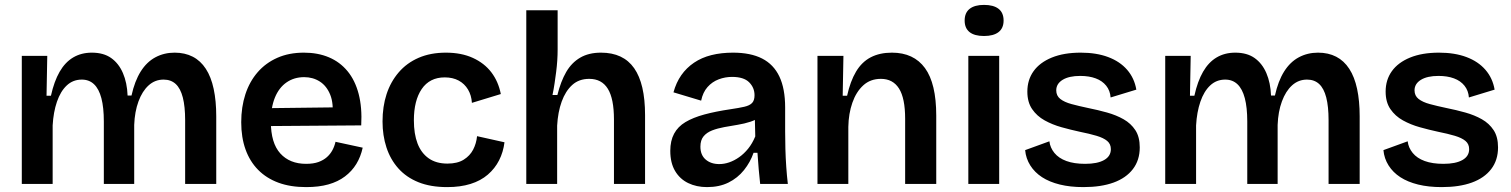

<svg xmlns="http://www.w3.org/2000/svg" viewBox="-20 -751 6171 784"><path d="M69 0V-327V-523H173L170 -360H188Q201 -419 223.5 -458Q246 -497 279 -516.5Q312 -536 355 -536Q403 -536 434 -514Q465 -492 482 -452.5Q499 -413 501 -361H517Q530 -420 554.5 -459Q579 -498 614.5 -517Q650 -536 693 -536Q735 -536 767 -519.5Q799 -503 820.5 -470Q842 -437 852.5 -388Q863 -339 863 -276V0H736V-260Q736 -316 726.5 -353Q717 -390 697.5 -408Q678 -426 648 -426Q613 -426 587 -402.5Q561 -379 545.5 -337Q530 -295 528 -241V0H404V-255Q404 -312 394 -350Q384 -388 364 -407Q344 -426 314 -426Q278 -426 252.5 -402Q227 -378 212.5 -335.5Q198 -293 195 -239V0Z M1230 13Q1166 13 1117 -5Q1068 -23 1034 -57.5Q1000 -92 982.5 -141Q965 -190 965 -252Q965 -314 982 -366Q999 -418 1032 -456Q1065 -494 1112.5 -515Q1160 -536 1221 -536Q1278 -536 1323 -517Q1368 -498 1399 -460.5Q1430 -423 1444.5 -367.5Q1459 -312 1455 -239L1046 -236V-309L1380 -313L1337 -272Q1343 -328 1328.5 -364Q1314 -400 1286 -418Q1258 -436 1222 -436Q1181 -436 1150 -414.5Q1119 -393 1102.5 -352.5Q1086 -312 1086 -254Q1086 -167 1124.5 -124.5Q1163 -82 1230 -82Q1260 -82 1280.5 -89.5Q1301 -97 1315 -109.5Q1329 -122 1337.5 -138Q1346 -154 1350 -172L1461 -148Q1453 -111 1435 -81.5Q1417 -52 1388.5 -30.5Q1360 -9 1321 2Q1282 13 1230 13Z M1806 13Q1738 13 1688.5 -7Q1639 -27 1606.5 -63.5Q1574 -100 1558 -149Q1542 -198 1542 -255Q1542 -316 1558.5 -366.5Q1575 -417 1608 -455.5Q1641 -494 1689.5 -515Q1738 -536 1801 -536Q1864 -536 1911 -514.5Q1958 -493 1986.5 -455.5Q2015 -418 2025 -367L1907 -331Q1905 -362 1891 -385.5Q1877 -409 1853 -422Q1829 -435 1796 -435Q1765 -435 1741.5 -423Q1718 -411 1702 -387.5Q1686 -364 1678 -332Q1670 -300 1670 -260Q1670 -204 1685 -165Q1700 -126 1730.5 -104.5Q1761 -83 1807 -83Q1848 -83 1873.5 -99Q1899 -115 1912 -140Q1925 -165 1928 -195L2040 -170Q2035 -130 2018 -96.5Q2001 -63 1972 -38Q1943 -13 1901.5 0Q1860 13 1806 13Z M2129 0V-321V-709H2257V-548Q2257 -527 2255.5 -504Q2254 -481 2251 -457.5Q2248 -434 2244.5 -410.5Q2241 -387 2236 -363H2256Q2270 -419 2292 -457Q2314 -495 2349 -515.5Q2384 -536 2434 -536Q2525 -536 2569.5 -472.5Q2614 -409 2614 -281V0H2487V-263Q2487 -348 2462 -388.5Q2437 -429 2386 -429Q2344 -429 2316.5 -404Q2289 -379 2273.5 -336Q2258 -293 2255 -238V0Z M2867 13Q2824 13 2790 -3.5Q2756 -20 2736.5 -53Q2717 -86 2717 -135Q2717 -176 2732.5 -205Q2748 -234 2779 -252.5Q2810 -271 2856 -283.5Q2902 -296 2963 -305Q2997 -310 3019 -315Q3041 -320 3051 -330.5Q3061 -341 3061 -362Q3061 -393 3039 -415Q3017 -437 2969 -437Q2941 -437 2914.5 -427Q2888 -417 2869 -395.5Q2850 -374 2843 -340L2730 -374Q2741 -414 2762 -444Q2783 -474 2814 -495Q2845 -516 2885 -526Q2925 -536 2973 -536Q3045 -536 3092 -512Q3139 -488 3162.5 -438.5Q3186 -389 3186 -312V-214Q3186 -180 3187 -143.5Q3188 -107 3190.5 -70.5Q3193 -34 3197 0H3084Q3081 -28 3078 -60.5Q3075 -93 3073 -127H3057Q3044 -89 3018 -56.5Q2992 -24 2954.5 -5.5Q2917 13 2867 13ZM2917 -81Q2937 -81 2957.5 -88Q2978 -95 2998 -109Q3018 -123 3035 -144Q3052 -165 3064 -194L3062 -280L3086 -276Q3069 -262 3044.5 -254Q3020 -246 2992.5 -241.5Q2965 -237 2937.5 -232Q2910 -227 2888 -218.5Q2866 -210 2853 -194.5Q2840 -179 2840 -152Q2840 -118 2861.5 -99.5Q2883 -81 2917 -81Z M3318 0V-317V-523H3424L3421 -360H3439Q3452 -419 3475.5 -458.5Q3499 -498 3535.5 -517Q3572 -536 3622 -536Q3711 -536 3757 -473Q3803 -410 3803 -279V0H3676V-266Q3676 -350 3651 -389.5Q3626 -429 3577 -429Q3534 -429 3505 -402.5Q3476 -376 3460.5 -331.5Q3445 -287 3444 -233V0Z M3934 0V-523H4060V0ZM3998 -604Q3959 -604 3939 -620Q3919 -636 3919 -667Q3919 -699 3939.5 -715Q3960 -731 3998 -731Q4037 -731 4057.5 -715Q4078 -699 4078 -667Q4078 -636 4057.5 -620Q4037 -604 3998 -604Z M4404 13Q4350 13 4307.5 2.5Q4265 -8 4235 -27.5Q4205 -47 4187 -75.5Q4169 -104 4166 -138L4265 -174Q4268 -148 4285.5 -126.5Q4303 -105 4334.5 -93.5Q4366 -82 4411 -82Q4461 -82 4488.5 -97.5Q4516 -113 4516 -142Q4516 -163 4501 -175.5Q4486 -188 4457.5 -196.5Q4429 -205 4389 -213Q4352 -221 4314.5 -231.5Q4277 -242 4245.5 -259.5Q4214 -277 4194.5 -305.5Q4175 -334 4175 -377Q4175 -425 4200.5 -460.5Q4226 -496 4275 -516Q4324 -536 4393 -536Q4457 -536 4505 -518Q4553 -500 4582.5 -466Q4612 -432 4620 -385L4515 -353Q4513 -381 4497 -401Q4481 -421 4454 -431Q4427 -441 4391 -441Q4345 -441 4319 -425Q4293 -409 4293 -382Q4293 -360 4309.5 -347Q4326 -334 4355.5 -326Q4385 -318 4423 -310Q4463 -302 4500.5 -291.5Q4538 -281 4568 -264Q4598 -247 4616 -219.5Q4634 -192 4634 -149Q4634 -97 4606 -60.5Q4578 -24 4527 -5.5Q4476 13 4404 13Z M4738 0V-327V-523H4842L4839 -360H4857Q4870 -419 4892.5 -458Q4915 -497 4948 -516.5Q4981 -536 5024 -536Q5072 -536 5103 -514Q5134 -492 5151 -452.5Q5168 -413 5170 -361H5186Q5199 -420 5223.5 -459Q5248 -498 5283.5 -517Q5319 -536 5362 -536Q5404 -536 5436 -519.5Q5468 -503 5489.5 -470Q5511 -437 5521.5 -388Q5532 -339 5532 -276V0H5405V-260Q5405 -316 5395.5 -353Q5386 -390 5366.5 -408Q5347 -426 5317 -426Q5282 -426 5256 -402.5Q5230 -379 5214.5 -337Q5199 -295 5197 -241V0H5073V-255Q5073 -312 5063 -350Q5053 -388 5033 -407Q5013 -426 4983 -426Q4947 -426 4921.5 -402Q4896 -378 4881.5 -335.5Q4867 -293 4864 -239V0Z M5867 13Q5813 13 5770.5 2.5Q5728 -8 5698 -27.5Q5668 -47 5650 -75.5Q5632 -104 5629 -138L5728 -174Q5731 -148 5748.5 -126.5Q5766 -105 5797.5 -93.5Q5829 -82 5874 -82Q5924 -82 5951.5 -97.5Q5979 -113 5979 -142Q5979 -163 5964 -175.5Q5949 -188 5920.5 -196.5Q5892 -205 5852 -213Q5815 -221 5777.5 -231.5Q5740 -242 5708.5 -259.5Q5677 -277 5657.5 -305.5Q5638 -334 5638 -377Q5638 -425 5663.5 -460.5Q5689 -496 5738 -516Q5787 -536 5856 -536Q5920 -536 5968 -518Q6016 -500 6045.5 -466Q6075 -432 6083 -385L5978 -353Q5976 -381 5960 -401Q5944 -421 5917 -431Q5890 -441 5854 -441Q5808 -441 5782 -425Q5756 -409 5756 -382Q5756 -360 5772.5 -347Q5789 -334 5818.5 -326Q5848 -318 5886 -310Q5926 -302 5963.5 -291.5Q6001 -281 6031 -264Q6061 -247 6079 -219.5Q6097 -192 6097 -149Q6097 -97 6069 -60.5Q6041 -24 5990 -5.5Q5939 13 5867 13Z"/></svg>

Font: Bricolage Grotesque 18pt SemiBold
Style: Regular
Weight: 600
Version: Version 1.001;gftools[0.9.33.dev8+g029e19f]